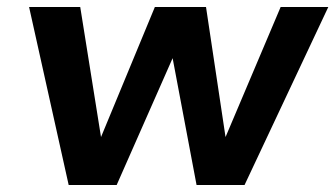

<svg xmlns="http://www.w3.org/2000/svg" viewBox="-20 -528 958 548"><path d="M176 0 63 -508H209L275 -95H251L422 -508H568L630 -95H606L781 -508H917L678 0H541L464 -408H493L313 0Z"/></svg>

Font: Inclusive Sans
Style: Italic
Weight: 400
Italic angle: -7°
Designer: Olivia King
Foundry: Olivia King
Version: Version 2.004